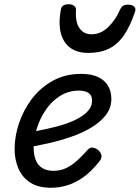

<svg xmlns="http://www.w3.org/2000/svg" viewBox="-20 -868 660 907"><path d="M221 19Q161 19 123 -5.5Q85 -30 67 -72Q49 -114 49 -164Q49 -224 70 -286.5Q91 -349 131 -401.5Q171 -454 229.5 -486.5Q288 -519 363 -519Q412 -519 443.5 -504Q475 -489 490.5 -462.5Q506 -436 506 -400Q506 -358 480 -324.5Q454 -291 410.5 -265Q367 -239 312.5 -220.5Q258 -202 201 -189.5Q144 -177 91 -169L100 -240Q133 -245 175 -253.5Q217 -262 259 -273.5Q301 -285 336.5 -302Q372 -319 393.5 -341.5Q415 -364 415 -393Q415 -418 398 -429Q381 -440 353 -440Q304 -440 264 -415Q224 -390 196.5 -349.5Q169 -309 154 -261.5Q139 -214 139 -170Q139 -138 148.5 -113Q158 -88 179 -74.5Q200 -61 233 -61Q266 -61 293.5 -74.5Q321 -88 345.5 -110.5Q370 -133 394 -160Q406 -174 422 -170Q438 -166 448 -155Q458 -144 459.5 -132Q461 -120 449 -105Q411 -57 372.5 -30Q334 -3 296 8Q258 19 221 19ZM397 -618Q320 -618 285 -670.5Q250 -723 267 -820Q269 -835 278.5 -841.5Q288 -848 304 -848Q321 -848 330.5 -840Q340 -832 339 -820Q335 -765 355 -735.5Q375 -706 412 -706Q456 -706 490.5 -739.5Q525 -773 544 -816Q552 -834 560.5 -840Q569 -846 584 -846Q604 -846 613.5 -837Q623 -828 618 -813Q594 -741 563.5 -698.5Q533 -656 492.5 -637Q452 -618 397 -618Z"/></svg>

Font: Playwrite US Trad
Style: Regular
Weight: 400
Designer: Veronika Burian, José Scaglione
Foundry: TypeTogether
Version: Version 1.002